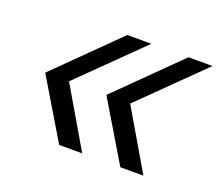

<svg xmlns="http://www.w3.org/2000/svg" viewBox="-86 -753 806 705"><g transform="rotate(20 317.0 -400.5)"><path d="M443 -168 304 -400 540 -633H634L397 -400L533 -168ZM204 -168 65 -400 301 -633H395L158 -400L294 -168Z"/></g></svg>

Font: Victor Mono
Style: Italic
Weight: 400
Italic angle: -12°
Monospace: yes
Designer: Rune Bjørnerås
Version: Version 1.561;gftools[0.9.30]